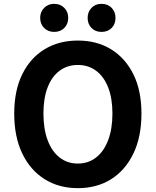

<svg xmlns="http://www.w3.org/2000/svg" viewBox="-20 -965 810 999"><path d="M385 14Q287 14 212.5 -32.5Q138 -79 96 -166Q54 -253 54 -374Q54 -494 96 -579Q138 -664 212.5 -709Q287 -754 385 -754Q484 -754 558 -708.5Q632 -663 674 -578.5Q716 -494 716 -374Q716 -253 674 -166Q632 -79 558 -32.5Q484 14 385 14ZM385 -114Q440 -114 480.5 -146Q521 -178 543 -236.5Q565 -295 565 -374Q565 -453 543 -509.5Q521 -566 480.5 -596.5Q440 -627 385 -627Q330 -627 289.5 -596.5Q249 -566 227.5 -509.5Q206 -453 206 -374Q206 -295 227.5 -236.5Q249 -178 289.5 -146Q330 -114 385 -114ZM262 -799Q230 -799 209.5 -819.5Q189 -840 189 -872Q189 -903 209.5 -924Q230 -945 262 -945Q294 -945 314.5 -924Q335 -903 335 -872Q335 -840 314.5 -819.5Q294 -799 262 -799ZM508 -799Q476 -799 456 -819.5Q436 -840 436 -872Q436 -903 456 -924Q476 -945 508 -945Q541 -945 561 -924Q581 -903 581 -872Q581 -840 561 -819.5Q541 -799 508 -799Z"/></svg>

Font: Noto Sans JP Thin
Style: Bold
Weight: 700
Version: Version 2.004-H2;hotconv 1.0.118;makeotfexe 2.5.65603